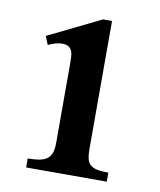

<svg xmlns="http://www.w3.org/2000/svg" viewBox="-65 -563 513 615"><g transform="rotate(10 192.0 -255.0)"><path d="M61 0V-29.3Q83.5 -29.3 99.1 -32.2Q114.7 -35.2 124.3 -42.5Q133.8 -49.8 137.9 -62.3Q142.1 -74.7 142.1 -93.8V-350.6Q142.1 -362.8 141.6 -373.8Q141.1 -384.8 137.7 -392.8Q134.3 -400.9 127 -405.8Q119.6 -410.6 106 -410.6Q97.7 -410.6 86.4 -408Q75.2 -405.3 61 -398.4L49.8 -425.8L221.2 -509.8H250.5V-93.8Q250.5 -74.7 253.4 -62.3Q256.3 -49.8 264.4 -42.5Q272.5 -35.2 286.6 -32.2Q300.8 -29.3 323.2 -29.3V0Z"/></g></svg>

Font: Scheherazade
Style: Bold
Weight: 700
Version: Version 2.100 (build 932/914)